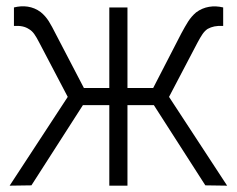

<svg xmlns="http://www.w3.org/2000/svg" viewBox="-20 -586 747 606"><path d="M10.4 0 79.2 -1 241.7 -254.2H325V0H382.3V-254.2H465.6L628.1 -1L696.9 0L513.5 -280.2L603.1 -451C615.6 -474 622.9 -486.5 635.4 -494.8C649 -502.1 662.5 -505.2 684.4 -504.2V-562.5C654.2 -569.8 624 -565.6 599 -546.9C578.1 -529.2 568.8 -510.4 552.1 -480.2L463.5 -308.3H382.3V-562.5H325V-308.3H244.8L155.2 -480.2C139.6 -510.4 130.2 -530.2 108.3 -547.9C83.3 -566.7 53.1 -569.8 24 -562.5V-504.2C45.8 -505.2 59.4 -502.1 71.9 -493.8C84.4 -486.5 91.7 -475 104.2 -451L193.8 -280.2Z"/></svg>

Font: Manrope3 Light
Style: Regular
Weight: 300
Designer: Mikhail Sharanda
Foundry: Mikhail Sharanda
Version: Version 3.000;PS 003.000;hotconv 1.0.88;makeotf.lib2.5.64775